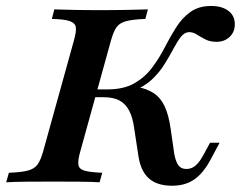

<svg xmlns="http://www.w3.org/2000/svg" viewBox="-37 -602 795 634"><path d="M530.9 11.3Q482.3 11.3 455.1 -12.5Q428 -36.2 420.3 -85.4L406.6 -175Q401.5 -213.9 389.5 -236.8Q377.4 -259.6 357.3 -270.3Q337.1 -281 304.5 -281H263.4L269.8 -306.8H317.7Q371.4 -306.8 406.5 -326.9Q441.7 -347.1 465.1 -378.4Q488.6 -409.6 506.6 -444.7Q524.6 -479.8 544.2 -511Q563.8 -542.3 591.4 -562.3Q619.1 -582.3 660.3 -582.3Q696.1 -582.3 717.3 -566.1Q738.4 -550 738.4 -521.9Q738.4 -496.5 721.3 -480.2Q704.1 -463.9 678 -463.9Q656.4 -463.9 640.9 -472Q625.4 -480.1 612.9 -488Q600.3 -495.9 587.8 -495.9Q572.5 -495.9 560.5 -480.5Q548.4 -465.1 535.3 -440.3Q522.2 -415.5 505.1 -388.3Q488 -361.1 463.3 -338.2Q438.5 -315.4 403.1 -302.9L409.2 -316.5Q447.8 -309.7 471 -294.1Q494.2 -278.4 507.1 -250.1Q520 -221.8 526.3 -178.1L538.6 -93.2Q543.4 -67.8 552.3 -55.9Q561.2 -44 578.3 -44Q595.1 -44 608.2 -54.8Q621.3 -65.6 634.6 -90.2L656.6 -130.6H688.1L657.1 -72.6Q632.8 -28.2 603.1 -8.5Q573.5 11.3 530.9 11.3ZM-16.5 0 -7.7 -31.5Q34.1 -33.1 55.6 -38.9Q77 -44.8 87.1 -58.9Q97.1 -73 105.1 -100.8L207.6 -470.2Q215.6 -499.2 213.2 -512.9Q210.8 -526.6 192.2 -532.7Q173.6 -538.7 134.3 -539.5L142.3 -571Q165 -570.2 203.7 -569.4Q242.5 -568.5 294.2 -568.5Q344.3 -568.5 384.9 -569.4Q425.5 -570.2 451.4 -571L443 -539.5Q399.9 -537.9 378.5 -531.8Q357 -525.7 347.4 -511.6Q337.8 -497.5 329.8 -469.7L227.8 -100.8Q219.7 -72.2 221.9 -57.9Q224.1 -43.5 242.7 -38.3Q261.3 -33.1 300.6 -31.5L291.8 0Q269.1 -1.6 229.8 -2Q190.4 -2.4 139.4 -2.4Q86.4 -2.4 46.9 -2Q7.3 -1.6 -16.5 0Z"/></svg>

Font: Playfair 5pt SemiExpanded Light 12pt
Style: Italic
Weight: 300
Italic angle: -15.6°
Version: Version 2.000;gftools[0.9.28]